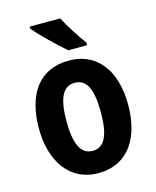

<svg xmlns="http://www.w3.org/2000/svg" viewBox="-116 -846 761 935"><g transform="rotate(-15 264.5 -378.0)"><path d="M278 -766H124V-756C153 -720 236 -639 276 -606H371V-619C346 -652 300 -723 278 -766ZM489 -274C489 -456 400 -557 266 -557C113 -557 39 -445 39 -274C39 -112 118 10 263 10C419 10 489 -114 489 -274ZM178 -274C178 -388 204 -445 265 -445C326 -445 351 -387 351 -274C351 -161 326 -102 265 -102C204 -102 178 -162 178 -274Z"/></g></svg>

Font: Noto Sans Hebrew Condensed
Style: Bold
Weight: 700
Width: 3
Designer: Monotype Design Team
Foundry: Monotype Imaging Inc.
Version: Version 2.004